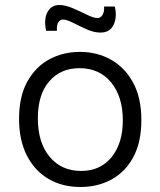

<svg xmlns="http://www.w3.org/2000/svg" viewBox="-20 -734 640 766"><path d="M301 12Q228 12 173 -20.5Q118 -53 87 -114Q56 -175 56 -260Q56 -349 89 -408.5Q122 -468 177 -497.5Q232 -527 299 -527Q368 -527 423.5 -495.5Q479 -464 511.5 -403.5Q544 -343 544 -255Q544 -167 512 -107.5Q480 -48 425 -18Q370 12 301 12ZM304 -52Q380 -52 425 -107Q470 -162 470 -254Q470 -348 423.5 -405Q377 -462 297 -462Q222 -462 176.5 -409.5Q131 -357 131 -262Q131 -165 178 -108.5Q225 -52 304 -52ZM381 -604Q355 -604 326 -617Q297 -630 271.5 -643Q246 -656 231 -656Q220 -656 213 -645.5Q206 -635 207 -611H164Q154 -658 169.5 -686Q185 -714 217 -714Q241 -714 271 -701Q301 -688 327.5 -675Q354 -662 369 -662Q382 -662 389.5 -675.5Q397 -689 395 -708H438Q448 -665 433 -634.5Q418 -604 381 -604Z"/></svg>

Font: Bricolage Grotesque 12pt Light
Style: Regular
Weight: 300
Designer: Mathieu Triay
Foundry: Atelier Triay
Version: Version 1.001; ttfautohint (v1.8.4.7-5d5b);gftools[0.9.33.de